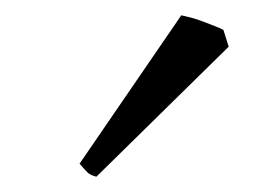

<svg xmlns="http://www.w3.org/2000/svg" viewBox="-20 -732 336 251"><path d="M279 -671 106 -501Q98 -503 94.5 -506.5Q91 -510 84 -518L217 -712Q222 -711 229.5 -709Q237 -707 245 -704Q253 -701 260.5 -698Q268 -695 272 -693Z"/></svg>

Font: Oxford Ugaritic
Style: Regular
Weight: 400
Designer: Jacob Thomas
Foundry: Bengal Creative Media Limited
Version: Version 1.000